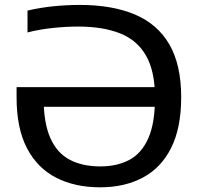

<svg xmlns="http://www.w3.org/2000/svg" viewBox="-20 -770 828 799"><path d="M396.5 9.5Q291.5 9.5 213.2 -30.8Q135 -71 92 -153.8Q49 -236.5 49 -364.5V-407.5H659V-325.5H122L161.5 -363.5Q161.5 -259 189.2 -196.2Q217 -133.5 269.8 -105.5Q322.5 -77.5 397.5 -77.5Q467.5 -77.5 518.5 -104.8Q569.5 -132 597.2 -194.8Q625 -257.5 625 -363.5Q625 -473 588 -538Q551 -603 479.5 -631.2Q408 -659.5 305 -659.5Q257 -659.5 201 -653.8Q145 -648 94.5 -635V-726Q148 -738.5 203.2 -744Q258.5 -749.5 312 -749.5Q447.5 -749.5 541.8 -709.5Q636 -669.5 685 -584.8Q734 -500 734 -365.5Q734 -237.5 692.2 -154.5Q650.5 -71.5 574.5 -31Q498.5 9.5 396.5 9.5Z"/></svg>

Font: Encode Sans SC SemiExpanded Medium
Style: Regular
Weight: 500
Width: 6
Designer: Multiple Designers
Foundry: Impallari Type
Version: Version 3.002